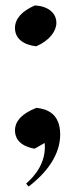

<svg xmlns="http://www.w3.org/2000/svg" viewBox="-20 -526 276 705"><path d="M113 -356C162 -377 187 -412 187 -442C187 -480 154 -504 108 -506C60 -485 35 -457 35 -423C35 -383 68 -361 113 -356ZM107 20 144 -1C151 72 106 122 76 148L85 159C152 108 201 42 201 -32C201 -111 150 -126 114 -130C62 -110 35 -82 35 -47C35 -24 46 9 107 20Z"/></svg>

Font: Mazius Display
Style: Bold
Weight: 700
Designer: Alberto Casagrande & Collletttivo
Foundry: Collletttivo
Version: Version 2.000;Glyphs 3.2 (3221)